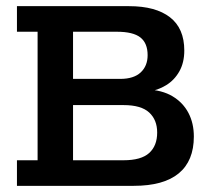

<svg xmlns="http://www.w3.org/2000/svg" viewBox="-20 -603 690 623"><path d="M35 0V-83H102V-500H35V-583H399Q485 -583 531.5 -547Q578 -511 578 -439Q578 -400 562 -371.5Q546 -343 519 -326.5Q492 -310 459 -305L454 -313Q506 -311 540 -290.5Q574 -270 591.5 -236.5Q609 -203 609 -160Q609 -81 560 -40.5Q511 0 414 0ZM217 -83H381Q438 -83 464 -106.5Q490 -130 490 -173Q490 -214 464 -238Q438 -262 381 -262H217ZM217 -347H370Q414 -347 436.5 -368Q459 -389 459 -424Q459 -463 435.5 -481.5Q412 -500 359 -500H217Z"/></svg>

Font: Rokkitt SemiBold
Style: Regular
Weight: 600
Designer: Vernon Adams
Foundry: Vernon Adams
Version: Version 3.103